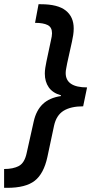

<svg xmlns="http://www.w3.org/2000/svg" viewBox="-63 -734 435 912"><path d="M-43.5 158.2V68.8Q0 68.8 26.9 54.2Q53.7 39.6 63.5 -6.3L97.2 -157.2Q108.9 -209.5 140.1 -239.5Q171.4 -269.5 226.6 -277.8V-281.2Q187 -292.5 168.5 -319.3Q149.9 -346.2 149.9 -384.3Q149.9 -397 152.1 -411.6Q154.3 -426.3 157.7 -442.4L178.7 -541Q184.1 -562.5 184.1 -576.2Q184.1 -604.5 163.3 -615Q142.6 -625.5 103.5 -625.5L120.1 -713.9H131.3Q211.9 -713.9 249.5 -683.8Q287.1 -653.8 287.1 -599.1Q287.1 -583 284.7 -567.4Q282.2 -551.8 278.8 -536.1L256.3 -434.6Q253.9 -420.9 251.5 -409.2Q249 -397.5 249 -387.2Q249 -318.8 350.6 -318.8L332 -229Q273.4 -229 239 -207.8Q204.6 -186.5 193.8 -137.2L162.1 11.7Q145 90.8 102.1 124.5Q59.1 158.2 -28.8 158.2Z"/></svg>

Font: Open Sans SemiBold
Style: Italic
Weight: 600
Italic angle: -12°
Designer: Monotype Design Team
Foundry: Monotype Imaging Inc.
Version: Version 3.003; ttfautohint (v1.8.4)